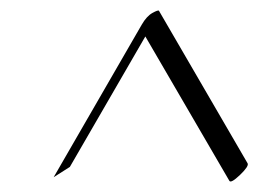

<svg xmlns="http://www.w3.org/2000/svg" viewBox="-20 -602 491 365"><path d="M82 -265.1 249.5 -555.2Q258.8 -571.3 269.8 -577.4Q280.8 -583.5 282.2 -581.5L450.7 -291.5Q453.6 -286.1 436.3 -269.5Q418.9 -252.9 416 -258.3L256.3 -532.7L112.8 -284.7Z"/></svg>

Font: ML-NILA03_NewLipi
Style: Regular
Weight: 400
Designer: CLT@C-DIT
Version: Version ML-NILA03_NewLipi 2.